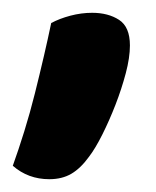

<svg xmlns="http://www.w3.org/2000/svg" viewBox="-29 -162 244 300"><path d="M110 83Q97 101 82.5 109.5Q68 118 48 118Q15 118 -9 97Q0 72 9 43Q18 14 25.5 -16Q33 -46 39.5 -74Q46 -102 51 -126Q64 -133 81 -137.5Q98 -142 115 -142Q140 -142 157 -131Q174 -120 174 -91Q174 -72 167.5 -47.5Q161 -23 151.5 1.5Q142 26 131 48Q120 70 110 83Z"/></svg>

Font: Baloo 2 SemiBold
Style: Regular
Weight: 600
Designer: Sarang Kulkarni and Ek Type
Foundry: Ek Type
Version: Version 1.640;hotconv 1.0.111;makeotfexe 2.5.65597; ttfautoh